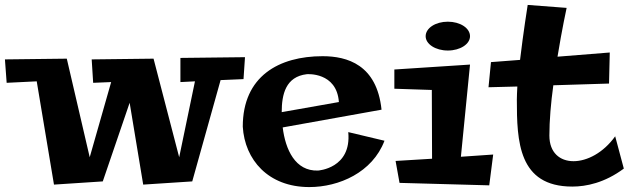

<svg xmlns="http://www.w3.org/2000/svg" viewBox="-30 -738 2551 779"><path d="M702 -503V-405L761 -408L697 -100L593 -500L342 -497L348 -402L421 -405L334 -100L241 -500L-10 -497L-3 -402L119 -408L189 11L387 -2L496 -321L551 11L750 -2L865 -413L958 -417L964 -506Z M1383 -202C1397 -54 1260 -46 1260 -46C1168 -43 1128 -131 1117 -221L1518 -293C1499 -476 1378 -510 1279 -510C1102 -510 955 -429 955 -224C963 -90 1058 21 1225 21C1345 21 1481 -38 1530 -167ZM1113 -283C1113 -355 1129 -427 1215 -437C1215 -437 1336 -447 1345 -324Z M1840 -102 1877 -476 1570 -456V-378L1722 -373L1723 -94L1575 -85L1591 4L1955 14L1971 -111ZM1877 -591C1877 -624 1837 -650 1787 -650C1737 -650 1697 -624 1697 -591C1697 -559 1737 -533 1787 -533C1837 -533 1877 -559 1877 -591Z M2199 -188C2199 -248 2205 -320 2215 -392L2441 -399L2444 -525L2232 -508C2250 -619 2269 -706 2269 -706L2111 -718C2111 -718 2093 -605 2080 -495L1962 -486L1952 -384L2069 -387C2068 -367 2067 -348 2067 -334C2067 -165 2073 19 2292 19C2348 19 2423 4 2501 -54C2482 -126 2466 -185 2466 -185C2418 -118 2352 -84 2297 -84C2242 -84 2199 -118 2199 -188Z"/></svg>

Font: Peralta
Style: Regular
Weight: 400
Designer: Astigmatic (AOETI)
Foundry: Astigmatic (AOETI)
Version: Version 1.000